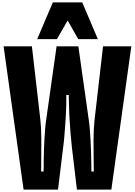

<svg xmlns="http://www.w3.org/2000/svg" viewBox="-20 -1575 1121 1595"><path d="M505 -354 462 0H176L10 -1190H245L315 -583Q316 -571 318 -547Q320 -523 321 -507Q321 -496 321.5 -484.5Q322 -473 322 -462Q322 -450 323 -438Q323 -425 323 -412V-359L322 -150H342Q342 -170 343 -192Q343 -213 343 -235Q343 -280 345 -325Q347 -370 349 -415Q351 -454 355 -502.5Q359 -551 364 -582L450 -1190H631L717 -582Q722 -551 726 -502.5Q730 -454 732 -415Q734 -370 736 -325Q738 -280 738 -235Q738 -213 739 -192Q739 -170 739 -150H759L757 -392V-421Q757 -429 758 -439Q758 -448 758 -458Q758 -484 759.5 -502Q761 -520 763 -545Q763 -555 764 -564.5Q765 -574 766 -583L836 -1190H1071L905 0H619L577 -354Q575 -376 572 -406.5Q569 -437 566 -468.5Q563 -500 562 -525Q558 -571 556 -615Q554 -659 553 -704Q552 -724 552 -746Q551 -766 551 -786H531Q531 -750 530.5 -705.5Q530 -661 527 -615Q524 -570 521 -525.5Q518 -481 514 -436Q512 -415 510 -394Q507 -373 505 -354ZM289 -1250 419 -1555H663L793 -1250H630L542 -1405L453 -1250Z"/></svg>

Font: Boldonse
Style: Regular
Weight: 400
Designer: Universitype Foundry
Foundry: Universitype Foundry
Version: Version 1.000; ttfautohint (v1.8.4.7-5d5b)